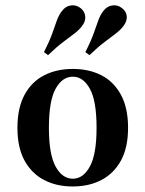

<svg xmlns="http://www.w3.org/2000/svg" viewBox="-20 -686 544 718"><path d="M251.6 11.3Q191.1 11.3 144.8 -12.9Q98.4 -37.1 71.8 -85.5Q45.2 -133.9 45.2 -208.1Q45.2 -282.3 71.8 -331.5Q98.4 -380.6 145.2 -404.4Q191.9 -428.2 252.4 -428.2Q312.9 -428.2 359.3 -404.4Q405.6 -380.6 432.3 -331.5Q458.9 -282.3 458.9 -208.1Q458.9 -133.9 432.3 -85.5Q405.6 -37.1 359.3 -12.9Q312.9 11.3 251.6 11.3ZM252.4 -17.7Q291.1 -17.7 316.1 -63.3Q341.1 -108.9 341.1 -208.1Q341.1 -308.9 316.1 -354Q291.1 -399.2 252.4 -399.2Q212.9 -399.2 187.9 -354Q162.9 -308.9 162.9 -208.1Q162.9 -108.9 187.9 -63.3Q212.9 -17.7 252.4 -17.7ZM314.5 -479.8 299.2 -491.1Q320.2 -532.3 330.2 -560.9Q340.3 -589.5 347.6 -609.7Q354.8 -629.8 366.1 -644.4Q379.8 -662.9 400 -665.7Q420.2 -668.5 436.3 -655.6Q452.4 -643.5 454 -625Q455.6 -606.5 441.1 -587.9Q429.8 -573.4 412.9 -560.5Q396 -547.6 371.8 -529.4Q347.6 -511.3 314.5 -479.8ZM159.7 -479.8 144.4 -491.1Q165.3 -532.3 175.4 -560.9Q185.5 -589.5 192.7 -609.7Q200 -629.8 211.3 -644.4Q225 -662.9 245.2 -665.7Q265.3 -668.5 281.5 -655.6Q296.8 -643.5 298.8 -625Q300.8 -606.5 286.3 -587.9Q275 -573.4 258.1 -560.5Q241.1 -547.6 216.9 -529.4Q192.7 -511.3 159.7 -479.8Z"/></svg>

Font: Playfair
Style: Bold
Weight: 700
Designer: Claus Eggers Sørensen
Foundry: Claus Eggers Sørensen
Version: Version 2.001;gftools[0.9.30]